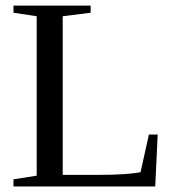

<svg xmlns="http://www.w3.org/2000/svg" viewBox="-20 -675 651 695"><path d="M308.1 -628.9 207 -616.2V-42H335.9Q439.9 -42 488.8 -51.8L519 -188H550.8L542 0H28.8V-25.9L112.8 -39.1V-616.2L28.8 -628.9V-654.8H308.1Z"/></svg>

Font: Tinos
Style: Regular
Weight: 400
Designer: Steve Matteson
Foundry: Monotype Imaging Inc.
Version: Version 1.23